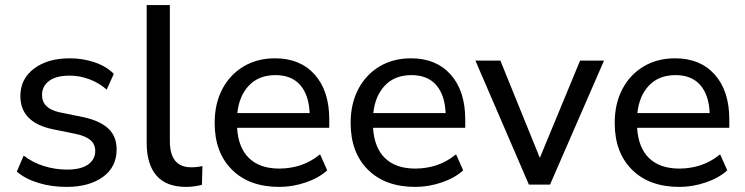

<svg xmlns="http://www.w3.org/2000/svg" viewBox="-20 -725 2924 754"><path d="M241 9Q183 9 131.5 -6.5Q80 -22 46 -51L73 -114Q109 -86 153.5 -72.5Q198 -59 243 -59Q298 -59 326 -79Q354 -99 354 -132Q354 -159 335 -175Q316 -191 278 -199L185 -218Q60 -245 60 -348Q60 -415 113.5 -455.5Q167 -496 254 -496Q305 -496 351 -480.5Q397 -465 427 -435L399 -373Q370 -399 331.5 -413.5Q293 -428 254 -428Q200 -428 172.5 -407Q145 -386 145 -352Q145 -299 214 -284L307 -265Q372 -251 405 -220.5Q438 -190 438 -138Q438 -69 384 -30Q330 9 241 9Z M711 9Q633 9 594.5 -35.5Q556 -80 556 -164V-705H647V-171Q647 -68 731 -68Q756 -68 775 -73L773 1Q740 9 711 9Z M1077 9Q959 9 891 -58.5Q823 -126 823 -242Q823 -318 853 -375Q883 -432 936.5 -464Q990 -496 1060 -496Q1159 -496 1216 -432Q1273 -368 1273 -256V-223H911Q916 -144 958.5 -103.5Q1001 -63 1077 -63Q1120 -63 1160 -76Q1200 -89 1237 -119L1265 -56Q1232 -26 1180.5 -8.5Q1129 9 1077 9ZM1062 -430Q996 -430 957.5 -389Q919 -348 912 -281H1196Q1193 -352 1159 -391Q1125 -430 1062 -430Z M1611 9Q1493 9 1425 -58.5Q1357 -126 1357 -242Q1357 -318 1387 -375Q1417 -432 1470.5 -464Q1524 -496 1594 -496Q1693 -496 1750 -432Q1807 -368 1807 -256V-223H1445Q1450 -144 1492.5 -103.5Q1535 -63 1611 -63Q1654 -63 1694 -76Q1734 -89 1771 -119L1799 -56Q1766 -26 1714.5 -8.5Q1663 9 1611 9ZM1596 -430Q1530 -430 1491.5 -389Q1453 -348 1446 -281H1730Q1727 -352 1693 -391Q1659 -430 1596 -430Z M2057 0 1847 -487H1945L2100 -105L2258 -487H2352L2140 0Z M2648 9Q2530 9 2462 -58.5Q2394 -126 2394 -242Q2394 -318 2424 -375Q2454 -432 2507.5 -464Q2561 -496 2631 -496Q2730 -496 2787 -432Q2844 -368 2844 -256V-223H2482Q2487 -144 2529.5 -103.5Q2572 -63 2648 -63Q2691 -63 2731 -76Q2771 -89 2808 -119L2836 -56Q2803 -26 2751.5 -8.5Q2700 9 2648 9ZM2633 -430Q2567 -430 2528.5 -389Q2490 -348 2483 -281H2767Q2764 -352 2730 -391Q2696 -430 2633 -430Z"/></svg>

Font: Nunito Sans Medium
Style: Regular
Weight: 500
Designer: Vernon Adams
Foundry: Vernon Adams
Version: Version 3.101; ttfautohint (v1.8.4.7-5d5b);gftools[0.9.27]